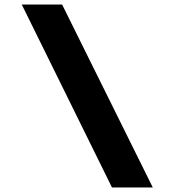

<svg xmlns="http://www.w3.org/2000/svg" viewBox="-20 -720 778 847"><path d="M474 107 76 -700H254L654 107Z"/></svg>

Font: Lexend Mega
Style: Bold
Weight: 700
Version: Version 1.007